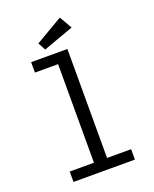

<svg xmlns="http://www.w3.org/2000/svg" viewBox="-153 -919 806 1005"><g transform="rotate(-20 250.0 -416.5)"><path d="M79 0V-58H214V-607H85V-665H287V-58H421V0ZM177 -702 154 -744 306 -833 346 -763Z"/></g></svg>

Font: Inconsolata Nerd Font Mono
Style: Regular
Weight: 400
Monospace: yes
Designer: Raph Levien, Cyreal, Brenton Simpson
Foundry: Raph Levien, Cyreal, Google
Version: Version 3.000; ttfautohint (v1.8.3);Nerd Fonts 3.0.2